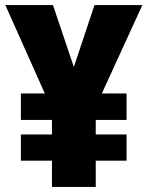

<svg xmlns="http://www.w3.org/2000/svg" viewBox="-20 -734 582 754"><path d="M188 -714H1L156 -367H62V-263H184V-206H62V-103H184V0H356V-103H477V-206H356V-263H477V-367H380L539 -714H351L270 -471Z"/></svg>

Font: Noto Sans UI SemiCondensed Black
Style: Regular
Weight: 900
Width: 4
Designer: Monotype Design Team
Foundry: Monotype Imaging Inc.
Version: 1.001